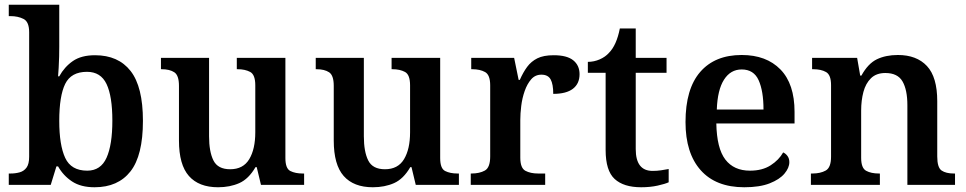

<svg xmlns="http://www.w3.org/2000/svg" viewBox="-20 -780 4075 810"><path d="M379 10Q321 10 284 -14.5Q247 -39 225 -78H218L194 0H17V-48H25Q45 -48 63 -53Q81 -58 92 -73Q103 -88 103 -119V-644Q103 -688 79.5 -700Q56 -712 24 -712H17V-760H230V-583Q230 -566 229.5 -541.5Q229 -517 227.5 -494Q226 -471 225 -458H230Q252 -498 287.5 -522.5Q323 -547 381 -547Q479 -547 531 -480.5Q583 -414 583 -270Q583 -124 530.5 -57Q478 10 379 10ZM348 -60Q405 -60 429.5 -114.5Q454 -169 454 -271Q454 -374 429.5 -425.5Q405 -477 347 -477Q280 -477 255 -426Q230 -375 230 -270Q230 -168 255 -114Q280 -60 348 -60Z M900 10Q819 10 777 -37.5Q735 -85 735 -187V-418Q735 -462 715.5 -475Q696 -488 662 -488H659V-536H862V-205Q862 -140 880.5 -103Q899 -66 951 -66Q1006 -66 1031.5 -108.5Q1057 -151 1057 -222V-420Q1057 -465 1035.5 -476.5Q1014 -488 983 -488H979V-536H1184V-113Q1184 -69 1205 -58.5Q1226 -48 1257 -48H1263V0H1081L1063 -75H1058Q1029 -25 989.5 -7.5Q950 10 900 10Z M1553 10Q1472 10 1430 -37.5Q1388 -85 1388 -187V-418Q1388 -462 1368.5 -475Q1349 -488 1315 -488H1312V-536H1515V-205Q1515 -140 1533.5 -103Q1552 -66 1604 -66Q1659 -66 1684.5 -108.5Q1710 -151 1710 -222V-420Q1710 -465 1688.5 -476.5Q1667 -488 1636 -488H1632V-536H1837V-113Q1837 -69 1858 -58.5Q1879 -48 1910 -48H1916V0H1734L1716 -75H1711Q1682 -25 1642.5 -7.5Q1603 10 1553 10Z M1966 0V-48H1969Q2003 -48 2025.5 -60.5Q2048 -73 2048 -120V-420Q2048 -464 2026.5 -476Q2005 -488 1972 -488H1968V-536H2149L2168 -443H2173Q2187 -475 2204 -498Q2221 -521 2247 -534Q2273 -547 2316 -547Q2372 -547 2398.5 -525.5Q2425 -504 2425 -467Q2425 -427 2397 -405.5Q2369 -384 2314 -384Q2314 -425 2303 -445Q2292 -465 2264 -465Q2238 -465 2221 -445.5Q2204 -426 2193.5 -396Q2183 -366 2179 -333.5Q2175 -301 2175 -274V-115Q2175 -71 2196.5 -59.5Q2218 -48 2250 -48H2280V0Z M2685 10Q2611 10 2573 -25Q2535 -60 2535 -147V-473H2460V-519Q2486 -519 2510 -529.5Q2534 -540 2549 -557Q2581 -589 2595 -660H2662V-536H2792V-473H2662V-151Q2662 -59 2733 -59Q2752 -59 2768.5 -61.5Q2785 -64 2801 -67V-11Q2786 -4 2754.5 3Q2723 10 2685 10Z M3120 10Q3000 10 2936 -62Q2872 -134 2872 -265Q2872 -405 2934 -476.5Q2996 -548 3109 -548Q3213 -548 3272.5 -487Q3332 -426 3332 -308V-259H3002Q3004 -154 3040 -107Q3076 -60 3144 -60Q3196 -60 3231 -82.5Q3266 -105 3284 -137Q3295 -132 3302.5 -121.5Q3310 -111 3310 -96Q3310 -72 3289.5 -47.5Q3269 -23 3227 -6.5Q3185 10 3120 10ZM3201 -318Q3201 -396 3180.5 -441.5Q3160 -487 3109 -487Q3062 -487 3034.5 -444Q3007 -401 3004 -318Z M3401 0V-48H3407Q3441 -48 3463.5 -60.5Q3486 -73 3486 -119V-421Q3486 -464 3465 -476Q3444 -488 3411 -488H3406V-536H3596L3609 -461H3614Q3642 -512 3679.5 -530Q3717 -548 3768 -548Q3847 -548 3890.5 -501.5Q3934 -455 3934 -353V-120Q3934 -73 3952.5 -60.5Q3971 -48 4004 -48H4009V0H3808V-336Q3808 -401 3787.5 -436.5Q3767 -472 3715 -472Q3677 -472 3654.5 -450Q3632 -428 3622.5 -392Q3613 -356 3613 -314V-114Q3613 -71 3634 -59.5Q3655 -48 3688 -48H3692V0Z"/></svg>

Font: Noto Serif Hentaigana SemiBold
Style: Regular
Weight: 600
Designer: Kazuhiro Yamada
Foundry: nipponia
Version: Version 1.000; ttfautohint (v1.8.4.7-5d5b)